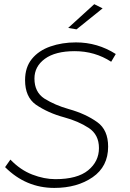

<svg xmlns="http://www.w3.org/2000/svg" viewBox="-20 -916 637 942"><path d="M355.5 -772 314.5 -779 442.5 -895.5 483.5 -875ZM246.5 6Q107 6 5 -96L31 -133Q80 -82 138.5 -59.5Q197 -37 251.5 -37Q359.5 -37 412.5 -80.5Q465.5 -124 465.5 -189.5Q465.5 -255.5 415 -288.5Q364.5 -321.5 294.5 -340.5Q216.5 -361.5 156 -402.5Q103 -440.5 103 -522.5Q103 -586 136.5 -627Q170 -668 227.2 -688Q284.5 -708 352.5 -708Q458.5 -708 548 -651L525.5 -613Q445.5 -665 346.5 -665Q251.5 -665 200.2 -627.5Q149 -590 149 -530.5Q149 -464.5 197.5 -432.5Q250.5 -399.5 318.5 -380.5Q400.5 -357.5 457.5 -316.5Q510.5 -278.5 510.5 -196.5Q510.5 -99 434.5 -46.5Q358.5 6 246.5 6Z"/></svg>

Font: Argentum Sans ExtraLight
Style: Italic
Weight: 200
Italic angle: -11°
Designer: Julieta Ulanovsky (font), Cristiano Sobral (main changes and remaster)
Foundry: Julieta Ulanovsky (font), Cristiano Sobral (main changes and remaster)
Version: Version 2.007;June 15, 2022;FontCreator 14.0.0.2814 64-bit; 